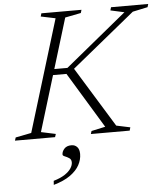

<svg xmlns="http://www.w3.org/2000/svg" viewBox="-85 -730 907 1042"><g transform="rotate(-5 368.5 -209.0)"><path d="M531 -33.5 606.5 -17.5 601.5 0H390L395 -16L471 -32.5L286.5 -336.5H196.5L207 -368.5H294.5L629 -642.5L554 -659L559 -676H761.5L756.5 -659L674.5 -641.5L310 -344.5L319.5 -377.5ZM254 -642.5 174.5 -659 179.5 -676H398L393 -659L306.5 -642L121 -34L200.5 -17L195 0H-23.5L-18 -17L68 -34ZM227 97.5Q227 81.5 240.2 66.5Q253.5 51.5 279.5 51.5Q298 51.5 310.2 64.2Q322.5 77 322.5 102.5Q322.5 133.5 306.5 163Q290.5 192.5 256 217Q221.5 241.5 165.5 257.5L167 235.5Q204.5 224.5 227.8 209.2Q251 194 262.2 177Q273.5 160 273.5 144Q273.5 128 262 120.5Q250.5 113 238.8 108.5Q227 104 227 97.5Z"/></g></svg>

Font: Newsreader 16pt 16pt Light
Style: Italic
Weight: 300
Italic angle: -17°
Version: Version 1.003